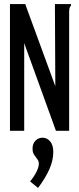

<svg xmlns="http://www.w3.org/2000/svg" viewBox="-20 -643 390 944"><path d="M29 -623H104L252 -219L250 -623H329V-615Q323 -609 321.5 -602Q320 -595 320 -578V0H255L99 -431V0H29ZM167 281 128 249Q147 226 159 202.5Q171 179 171 161Q171 149 163 139Q155 129 147.5 117.5Q140 106 140 88Q140 63 154.5 48.5Q169 34 189 34Q211 34 226.5 52Q242 70 242 105Q242 145 223 188.5Q204 232 167 281Z"/></svg>

Font: Inconsolata ExtraCondensed SemiBold
Style: Regular
Weight: 600
Width: 2
Monospace: yes
Designer: Raph Levien, Cyreal, Brenton Simpson
Foundry: Raph Levien, Cyreal, Google
Version: Version 3.001; ttfautohint (v1.8.2.53-6de2)